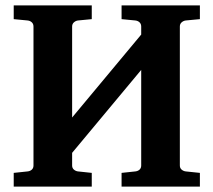

<svg xmlns="http://www.w3.org/2000/svg" viewBox="-20 -691 790 711"><path d="M430.2 0V-50.8L481 -56.2Q490.2 -57.1 496.6 -62.7Q502.9 -68.4 502.9 -78.1V-432.1L247.1 -125V-78.1Q247.1 -68.4 253.9 -62.7Q260.7 -57.1 269 -56.2L319.8 -50.8V0H30.8V-50.8L82 -56.2Q91.3 -57.1 97.7 -62.7Q104 -68.4 104 -78.1V-592.8Q104 -602.5 97.7 -608.4Q91.3 -614.3 82 -615.2L30.8 -620.1V-670.9H319.8V-620.1L269 -615.2Q260.7 -614.3 253.9 -608.4Q247.1 -602.5 247.1 -592.8V-255.9L502.9 -563V-592.8Q502.9 -602.5 496.6 -608.4Q490.2 -614.3 481 -615.2L430.2 -620.1V-670.9H720.2V-620.1L668 -615.2Q659.7 -614.3 652.8 -608.4Q646 -602.5 646 -592.8V-78.1Q646 -68.4 652.8 -62.7Q659.7 -57.1 668 -56.2L720.2 -50.8V0Z"/></svg>

Font: Charis SIL Cyr
Style: Bold
Weight: 700
Foundry: SIL International
Version: Version 5.000